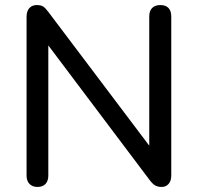

<svg xmlns="http://www.w3.org/2000/svg" viewBox="-20 -732 781 759"><path d="M128 7Q108 7 96.5 -5Q85 -17 85 -38V-665Q85 -688 96 -700Q107 -712 125 -712Q142 -712 151 -706Q160 -700 171 -685L595 -123H570V-667Q570 -689 581.5 -700.5Q593 -712 614 -712Q635 -712 646 -700.5Q657 -689 657 -667V-38Q657 -17 646.5 -5Q636 7 619 7Q603 7 592.5 0.5Q582 -6 571 -21L148 -583H171V-38Q171 -17 160 -5Q149 7 128 7Z"/></svg>

Font: Nunito Medium
Style: Regular
Weight: 500
Designer: Vernon Adams
Foundry: Vernon Adams
Version: Version 3.602